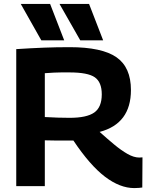

<svg xmlns="http://www.w3.org/2000/svg" viewBox="-20 -951 748 981"><path d="M666 10Q593 10 516.5 -48Q440 -106 355 -233Q347 -233 335 -233Q323 -233 315 -233Q291 -233 264 -233Q237 -233 209 -234V0H63V-700Q140 -705 203.5 -707.5Q267 -710 336 -710Q501 -710 575 -658.5Q649 -607 649 -491Q649 -319 489 -277Q527 -243 563 -213Q599 -183 631.5 -164.5Q664 -146 692 -146Q695 -146 699.5 -146.5Q704 -147 708 -147L707 7Q700 8 690 9Q680 10 666 10ZM336 -349Q423 -349 461.5 -376Q500 -403 500 -469Q500 -531 464.5 -556Q429 -581 335 -581Q311 -581 293 -581Q275 -581 256 -580Q237 -579 209 -577V-353Q245 -351 275 -350Q305 -349 336 -349ZM390 -745 284 -931H435L507 -745ZM191 -745 86 -931H236L308 -745Z"/></svg>

Font: Georama
Style: Bold
Weight: 700
Designer: Jean-Baptiste Levee
Foundry: Production Type
Version: Version 1.000